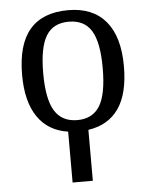

<svg xmlns="http://www.w3.org/2000/svg" viewBox="-55 -591 687 877"><g transform="rotate(-5 288.5 -153.0)"><path d="M242.2 240.2V6.8Q151.4 -6.3 103.3 -76.7Q55.2 -147 55.2 -269Q55.2 -409.2 114.3 -477.5Q173.3 -545.9 290 -545.9Q402.8 -545.9 462.4 -475.1Q522 -404.3 522 -269Q522 -143.1 474.6 -75Q427.2 -6.8 335 6.8V240.2ZM289.1 -42Q358.9 -42 391.8 -95.2Q424.8 -148.4 424.8 -269Q424.8 -386.7 392.3 -439.9Q359.9 -493.2 288.1 -493.2Q216.8 -493.2 184.3 -439.7Q151.9 -386.2 151.9 -269Q151.9 -149.4 185.3 -95.7Q218.8 -42 289.1 -42Z"/></g></svg>

Font: Droid Serif
Style: Regular
Weight: 400
Designer: Monotype Design team
Foundry: Monotype Imaging Inc.
Version: Version 1.03